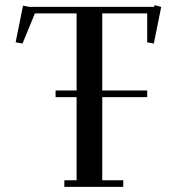

<svg xmlns="http://www.w3.org/2000/svg" viewBox="-20 -729 703 749"><path d="M41 -564 69.8 -707 95.2 -702.1H581.1L583 -709L608.9 -702.1L580.1 -559.1L554.2 -564V-676.8H378.9V-376H554.2V-350.1H378.9V-25.9H460.9V0H231V-25.9H278.8V-350.1H196.8V-376H278.8V-676.8H116.2L67.9 -559.1Z"/></svg>

Font: Dehuti
Style: Bold
Weight: 700
Version: Version 1.2